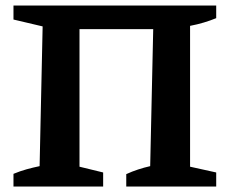

<svg xmlns="http://www.w3.org/2000/svg" viewBox="-20 -678 838 698"><path d="M269 -572V-72L355 -51V0H29V-46Q53 -56 76.5 -62.5Q100 -69 124 -74L135 -582L29 -607V-658H766V-612Q744 -603 720.5 -596Q697 -589 671 -584V-72L766 -51V0H439V-45Q461 -55 482.5 -62Q504 -69 526 -74L537 -572Z"/></svg>

Font: Piazzolla 24pt
Style: Bold
Weight: 700
Designer: Juan Pablo del Peral
Foundry: Huerta Tipografica
Version: Version 2.005